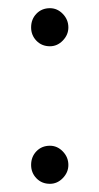

<svg xmlns="http://www.w3.org/2000/svg" viewBox="-20 -443 243 469"><path d="M102 -87Q120 -87 133.5 -73Q147 -59 147 -40Q147 -22 133.5 -8Q120 6 102 6Q82 6 69 -7.5Q56 -21 56 -40Q56 -60 69 -73.5Q82 -87 102 -87ZM102 -423Q120 -423 133.5 -409Q147 -395 147 -376Q147 -358 133.5 -344Q120 -330 102 -330Q82 -330 69 -343.5Q56 -357 56 -376Q56 -396 69 -409.5Q82 -423 102 -423Z"/></svg>

Font: Dosis
Style: Book
Weight: 400
Designer: EdgarTolentino, PabloImpallari, IginoMarini
Foundry: EdgarTolentino, PabloImpallari, IginoMarini
Version: Version 1.007